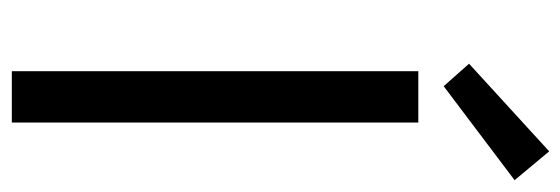

<svg xmlns="http://www.w3.org/2000/svg" viewBox="-340 -632 972 333"><g transform="rotate(90 146.5 -466.0)"><path d="M243 -932 91 -793 130 -749 293 -872ZM193 -705H104V0H193Z"/></g></svg>

Font: Spoqa Han Sans Neo
Style: Regular
Weight: 400
Designer: [Spoqa Han Sans Neo] Dong-huui Kim ___ Younghwa Kang ___ Yujin Lee ___ [Noto Sans] Ryoko NISHIZUKA ____ (kana & ideograp
Foundry: Spoqa (http://www.spoqa-han-sans.com)
Version: Version 1.100;hotconv 1.0.109;makeotfexe 2.5.65596